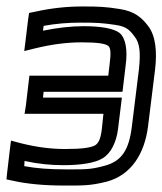

<svg xmlns="http://www.w3.org/2000/svg" viewBox="-47 -539 502 594"><path d="M-8 20C36 30 90 35 150 35C209 35 231 36 283 23C358 3 400 -62 411 -148L433 -326C439 -379 435 -428 411 -459C391 -485 369 -504 324 -511C280 -518 260 -519 208 -519C161 -519 112 -514 63 -503L43 -499L40 -479L32 -413L28 -381L60 -389C113 -402 160 -408 206 -408C255 -408 279 -404 288 -397C295 -391 297 -377 292 -339L288 -305H69H44L41 -280L33 -212L29 -187H54H273L268 -139C264 -108 258 -97 248 -90C235 -82 206 -78 155 -78C109 -78 65 -84 17 -96L-13 -104L-17 -72L-25 -4L-27 16L-8 20ZM28 -25 29 -41C70 -32 110 -28 149 -28C204 -28 247 -35 270 -49C296 -64 313 -99 318 -139L327 -212L330 -237H305H86L88 -255H307H332L335 -280L342 -339C348 -384 342 -421 323 -437C305 -451 265 -458 212 -458C172 -458 130 -453 86 -444L88 -459C126 -466 164 -469 202 -469C252 -469 269 -468 310 -462C343 -457 353 -448 370 -425C386 -405 388 -374 383 -326L361 -148C352 -74 329 -40 276 -26C232 -14 216 -15 156 -15C107 -15 65 -18 28 -25Z"/></svg>

Font: Gamestation Display Outline
Style: Italic
Weight: 400
Designer: Jonas Hecksher
Foundry: Jonas Hecksher, Playtypeª, e-types AS
Version: Version 1.003